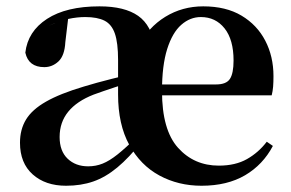

<svg xmlns="http://www.w3.org/2000/svg" viewBox="-20 -572 923 608"><path d="M189.2 16.2Q123.8 16.2 83.6 -19.7Q43.3 -55.6 43.3 -120.1Q43.3 -162.2 62.5 -193.6Q81.7 -225.1 125.8 -250.2Q169.8 -275.4 245.4 -297.9Q284 -309.7 333.9 -322.3Q383.7 -334.9 424 -344.4V-320.8Q384 -308.9 343.9 -295.7Q303.8 -282.4 276.4 -272.4Q223.3 -251.7 196.1 -218.3Q168.8 -184.9 168.8 -138.1Q168.8 -93.7 194.1 -69.5Q219.4 -45.3 259.1 -45.3Q283.5 -45.3 304.9 -53.9Q326.4 -62.4 352.4 -83.1Q378.4 -103.8 415.1 -140L431.8 -123.6H428.8Q388.9 -72.7 351.6 -41.8Q314.3 -10.8 275.4 2.7Q236.5 16.2 189.2 16.2ZM618.2 16.2Q544.8 16.2 484.9 -16.2Q424.9 -48.6 389.4 -113.2Q353.9 -177.7 353.9 -272.9V-382.1Q353.9 -436.2 343.8 -465.6Q333.7 -495 311 -506.5Q288.3 -518 250 -518Q224.1 -518 197.2 -512.2Q170.2 -506.4 133.8 -490.2L196.1 -516L186.9 -438.7Q184.6 -395.6 165.1 -377.5Q145.5 -359.4 120.3 -359.4Q70.4 -359.4 60.2 -405.2Q67.9 -472.5 128.9 -512.2Q189.9 -551.9 295.1 -551.9Q374.5 -551.9 417.5 -521.8Q460.4 -491.6 470.2 -423.5L418.6 -425.7Q449.3 -485.5 503.3 -518.7Q557.4 -551.9 623.6 -551.9Q695.6 -551.9 744.8 -522.5Q794.1 -493.1 820 -443.2Q846 -393.3 846 -330.9Q846 -312.2 844.9 -297.8Q843.7 -283.4 840.4 -270.2H409.8V-304.6H664.2Q696.7 -304.6 708.1 -322.2Q719.6 -339.8 719.6 -380.4Q719.6 -446.3 691.1 -482.2Q662.6 -518 616.1 -518Q581.9 -518 553.9 -493.3Q525.8 -468.6 509.4 -416.7Q493 -364.8 493 -283.4Q493 -160.5 543.8 -104Q594.7 -47.5 672.9 -47.5Q725.4 -47.5 762 -68.2Q798.6 -88.9 824.8 -123.2L844.1 -109.9Q812.9 -50.5 756.2 -17.1Q699.5 16.2 618.2 16.2Z"/></svg>

Font: Noto Serif TC
Style: Regular
Weight: 200
Designer: Ryoko NISHIZUKA 西塚涼子 (kana & ideographs); Frank Grießhammer (Latin, Greek & Cyrillic); Wenlong ZHANG 张文龙 (bopomofo); San
Foundry: Adobe
Version: Version 2.001;hotconv 1.1.0;makeotfexe 2.6.0